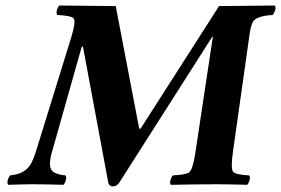

<svg xmlns="http://www.w3.org/2000/svg" viewBox="-20 -667 1017 695"><path d="M687.5 -116.2 750.5 -534.2H748.5L411.1 -4.9Q402.3 7.3 389.2 7.8Q377.4 7.8 373 -2.4Q372.6 -4.4 372.1 -4.9L280.3 -498H275.9L169.9 -123Q151.9 -64.5 169.9 -47.4Q184.1 -34.7 216.8 -32.2Q223.6 -23.9 214.4 -4.4Q211.9 0 209.5 2Q150.4 0 96.2 0Q69.3 0 9.8 2Q2.9 -6.3 12.2 -25.4Q14.6 -29.8 16.6 -32.2Q69.8 -36.6 91.3 -72.8Q101.1 -90.3 110.8 -121.1L238.3 -533.2Q255.4 -589.4 246.6 -600.6Q237.3 -610.4 187.5 -612.8Q180.7 -621.1 189.9 -640.6Q192.4 -645 194.3 -647L398.9 -645L483.9 -201.2H488.8L772.9 -645L974.6 -647Q981.4 -638.7 971.7 -619.6Q969.2 -615.2 967.3 -612.8Q910.2 -609.4 896.5 -589.8Q888.2 -576.2 883.3 -542L823.7 -121.1Q814.5 -57.6 823.7 -45.4Q834 -34.2 881.8 -32.2Q888.7 -23.9 879.4 -4.4Q877 0 874.5 2Q808.6 0 766.1 0Q693.4 0 598.6 2Q591.8 -6.3 601.1 -25.4Q603.5 -29.8 606 -32.2Q655.3 -34.7 666 -43.9Q678.7 -57.1 687.5 -116.2Z"/></svg>

Font: Linux Libertine Slanted O
Style: Bold Slanted
Weight: 700
Designer: Philipp H. Poll
Foundry: Philipp H. Poll
Version: Version 5.0.0